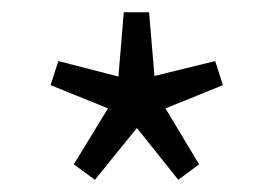

<svg xmlns="http://www.w3.org/2000/svg" viewBox="-20 -732 449 315"><path d="M157.2 -554.2 63 -592.3 75.7 -631.8 174.3 -606.4 183.1 -711.9H224.6L233.4 -607.4L333 -631.8L345.7 -592.3L251.5 -554.2L306.6 -462.4L272.5 -437L204.6 -522L135.7 -437L101.1 -462.4Z"/></svg>

Font: Varta
Style: Light
Weight: 300
Designer: Joana Correia, Viktoriya Grabowska, Eben Sorkin
Foundry: Sorkin Type
Version: Version 1.002; ttfautohint (v1.3) -l 8 -r 24 -G 200 -x 12 -H